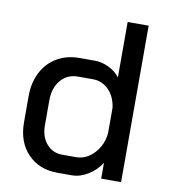

<svg xmlns="http://www.w3.org/2000/svg" viewBox="-80 -769 747 846"><g transform="rotate(10 293.5 -346.0)"><path d="M50 -185V-303Q50 -363 74 -409.5Q98 -456 141.5 -481.5Q185 -507 242 -507H310Q342 -507 373 -492Q404 -477 423 -452V-700H517V0H428V-71Q406 -36 370 -14Q334 8 298 8H233Q151 8 100.5 -45Q50 -98 50 -185ZM302 -74Q349 -74 384 -112.5Q419 -151 423 -204V-317Q416 -366 386.5 -395.5Q357 -425 316 -425H249Q202 -425 172.5 -390.5Q143 -356 143 -299V-188Q143 -137 170.5 -105.5Q198 -74 240 -74Z"/></g></svg>

Font: Bai Jamjuree Medium
Style: Regular
Weight: 500
Version: Version 1.000; ttfautohint (v1.6)